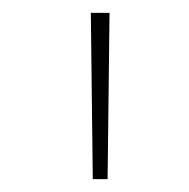

<svg xmlns="http://www.w3.org/2000/svg" viewBox="-20 -749 294 298"><path d="M121 -729H150L147 -471H124Z"/></svg>

Font: Noto Sans Oriya Thin
Style: Regular
Weight: 100
Designer: Amélie Bonet and Sol Matas
Foundry: Google LLC
Version: Version 2.006; ttfautohint (v1.8.4.7-5d5b)